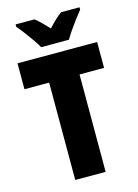

<svg xmlns="http://www.w3.org/2000/svg" viewBox="-136 -1000 771 1074"><g transform="rotate(-15 249.5 -463.5)"><path d="M338 0H162V-564H19V-714H480V-564H338ZM170 -767Q160 -786 140.5 -814Q121 -842 100.5 -869Q80 -896 65 -913V-927H174Q192 -913 210 -895.5Q228 -878 250 -854Q272 -878 291 -896Q310 -914 328 -927H435V-913Q420 -895 400 -868.5Q380 -842 361.5 -815Q343 -788 331 -767Z"/></g></svg>

Font: Noto Sans Gujarati Condensed Black
Style: Regular
Weight: 900
Width: 3
Designer: Jelle Bosma - Monotype Design Team, Universal Thirst
Foundry: Monotype Imaging Inc.
Version: Version 2.106; ttfautohint (v1.8.4.7-5d5b)